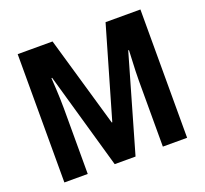

<svg xmlns="http://www.w3.org/2000/svg" viewBox="-123 -859 1070 1004"><g transform="rotate(-20 412.0 -357.0)"><path d="M351 0 198 -536H194Q196 -507 197.5 -477Q199 -447 200 -418.5Q201 -390 201 -365V0H71V-714H265L411 -210H414L560 -714H754V0H619V-367Q619 -393 620 -421Q621 -449 622.5 -478.5Q624 -508 625 -535H621L467 0Z"/></g></svg>

Font: Noto Sans Khmer Condensed
Style: Bold
Weight: 700
Width: 3
Designer: Danh Hong and the Monotype Design Team
Foundry: Monotype Imaging Inc.
Version: Version 2.004